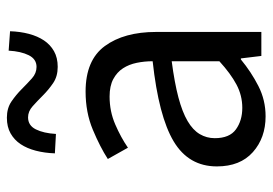

<svg xmlns="http://www.w3.org/2000/svg" viewBox="-134 -626 773 544"><g transform="rotate(-90 252.0 -354.5)"><path d="M194 12Q133 12 92.5 -24Q52 -60 52 -126Q52 -206 123 -248.5Q194 -291 350 -308Q350 -331 345.5 -353Q341 -375 330 -392Q319 -409 299.5 -419.5Q280 -430 250 -430Q208 -430 171 -414Q134 -398 105 -378L73 -435Q107 -457 156 -477.5Q205 -498 264 -498Q353 -498 393 -443.5Q433 -389 433 -298V0H365L358 -58H355Q320 -29 280 -8.5Q240 12 194 12ZM218 -54Q253 -54 284 -70.5Q315 -87 350 -119V-254Q289 -246 247.5 -235Q206 -224 180.5 -209Q155 -194 143.5 -174.5Q132 -155 132 -132Q132 -90 157 -72Q182 -54 218 -54ZM334 -577Q307 -577 288 -590Q269 -603 253 -619Q237 -635 222.5 -648Q208 -661 191 -661Q168 -661 157 -639Q146 -617 144 -582L89 -585Q90 -614 96.5 -639Q103 -664 115 -682Q127 -700 145.5 -710.5Q164 -721 190 -721Q217 -721 236 -708Q255 -695 271 -679Q287 -663 301.5 -650Q316 -637 334 -637Q356 -637 367 -659Q378 -681 380 -716L435 -712Q434 -683 427.5 -658.5Q421 -634 409 -616Q397 -598 378.5 -587.5Q360 -577 334 -577Z"/></g></svg>

Font: Processing Sans Pro
Style: Regular
Weight: 400
Designer: Paul D. Hunt
Foundry: Adobe Systems Incorporated
Version: Version 2.020;PS 2.000;hotconv 1.0.86;makeotf.lib2.5.63406